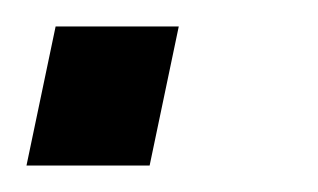

<svg xmlns="http://www.w3.org/2000/svg" viewBox="-45 -125 240 145"><path d="M-25 0 -3 -105H90L68 0Z"/></svg>

Font: Mona Sans Condensed Medium
Style: Italic
Weight: 500
Width: 3
Italic angle: -11.7°
Designer: Deni Anggara
Foundry: GitHub
Version: Version 1.001; ttfautohint (v1.8.4.7-5d5b);gftools[0.9.31]